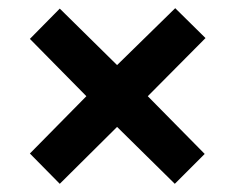

<svg xmlns="http://www.w3.org/2000/svg" viewBox="-20 -588 576 469"><path d="M408 -568 482 -495 341 -353 480 -212 407 -139 266 -278 126 -139 53 -213 191 -353 53 -493 126 -567 266 -429Z"/></svg>

Font: Noto Sans Ethiopic SemiCondensed
Style: Bold
Weight: 700
Width: 4
Designer: Monotype Design Team
Foundry: Monotype Imaging Inc.
Version: Version 2.102; ttfautohint (v1.8.4.7-5d5b)